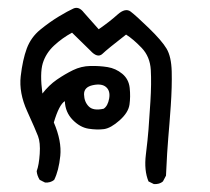

<svg xmlns="http://www.w3.org/2000/svg" viewBox="-20 -289 540 493"><path d="M375 183.6 361.3 176.8Q349.6 148.4 354.5 108.4Q359.4 68.4 361.3 43.5Q363.3 18.6 366.2 -28.3Q369.1 -75.2 367.2 -109.4Q365.2 -143.6 343.8 -166Q322.3 -188.5 303.7 -200.2Q255.9 -163.1 243.2 -150.9Q230.5 -138.7 211.9 -159.2L165 -205.1Q139.6 -191.4 118.7 -171.9Q97.7 -152.3 89.8 -126.5Q82 -100.6 88.9 -48.8Q105.5 -70.3 126 -84.5Q146.5 -98.6 167.5 -108.9Q188.5 -119.1 211.9 -119.6Q235.4 -120.1 256.3 -116.7Q277.3 -113.3 293.9 -99.6Q310.5 -85.9 313 -63.5Q315.4 -41 312.5 -20.5Q309.6 0 287.1 20Q264.6 40 247.1 42.5Q229.5 44.9 207.5 41.5Q185.5 38.1 166.5 18.6Q147.5 -1 146.5 -29.3Q131.8 -20.5 118.2 25.4Q138.7 73.2 134.8 111.3Q130.9 149.4 119.1 172.9Q109.4 180.7 95.7 179.7L82 172.9Q75.2 162.1 74.2 150.4Q80.1 134.8 82 106Q84 77.1 77.6 60.5Q71.3 43.9 49.8 -3.4Q28.3 -50.8 33.2 -93.3Q38.1 -135.7 48.8 -164.6Q59.6 -193.4 83.5 -212.9Q107.4 -232.4 130.9 -246.6Q154.3 -260.7 168.5 -267.1Q182.6 -273.4 195.3 -256.8L233.4 -213.9Q261.7 -233.4 281.7 -251.5Q301.8 -269.5 315.4 -259.3Q329.1 -249 362.3 -216.8Q395.5 -184.6 407.7 -164.1Q419.9 -143.6 420.9 -105.5Q421.9 -67.4 418.5 -17.6Q415 32.2 412.1 64.5Q409.2 96.7 406.2 162.1L398.4 176.8Q389.6 184.6 375 183.6ZM246.1 -9.8Q256.8 -16.6 260.3 -36.1Q263.7 -55.7 252.4 -65.4Q241.2 -75.2 218.3 -70.3Q195.3 -65.4 195.8 -46.4Q196.3 -27.3 208 -15.6Q219.7 -3.9 246.1 -9.8Z"/></svg>

Font: JasonHandwriting2
Style: Regular
Weight: 400
Version: Version 1.05.10